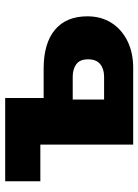

<svg xmlns="http://www.w3.org/2000/svg" viewBox="86 -632 546 759"><g transform="rotate(-90 359.5 -253.0)"><path d="M167 0V-367H22V-506H351V-354H467Q567 -354 620.5 -309.5Q674 -265 674 -181Q674 -127 648.5 -86.5Q623 -46 577 -23Q531 0 469 0ZM345 -115H435Q466 -115 485 -130.5Q504 -146 504 -178Q504 -211 484.5 -225Q465 -239 436 -239H345Z"/></g></svg>

Font: Nunito Sans 7pt SemiCondensed Black
Style: Regular
Weight: 900
Width: 4
Designer: Vernon Adams
Foundry: Vernon Adams
Version: Version 3.101;gftools[0.9.27]